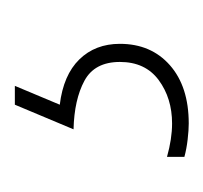

<svg xmlns="http://www.w3.org/2000/svg" viewBox="-28 -12 280 265"><g transform="rotate(-90 112.5 120.0)"><path d="M184 145Q184 188 154.5 214Q125 240 74 240Q65 240 52 238.5Q39 237 28 234V210Q53 217 74 217Q109 217 134 198.5Q159 180 159 145Q159 110 133 96Q107 82 66 81L100 0H126L100 62Q141 67 162.5 89Q184 111 184 145Z"/></g></svg>

Font: Noto Sans Telugu ExtraCondensed Thin
Style: Regular
Weight: 100
Width: 2
Designer: Jelle Bosma - Monotype Design Team
Foundry: Monotype Imaging Inc.
Version: Version 2.005; ttfautohint (v1.8.4.7-5d5b)